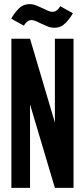

<svg xmlns="http://www.w3.org/2000/svg" viewBox="-20 -907 405 927"><path d="M125 0H35V-720H125L245 -315V-720H335V0H245L125 -403ZM332 -843Q318 -818 296 -795.5Q274 -773 243 -773Q226 -773 211 -779Q196 -785 182 -791.5Q168 -798 155.5 -804Q143 -810 132 -810Q119 -810 110 -801.5Q101 -793 95 -783L34 -817Q48 -842 69.5 -864.5Q91 -887 123 -887Q139 -887 154 -881Q169 -875 183 -868.5Q197 -862 209.5 -856Q222 -850 233 -850Q247 -850 256 -858.5Q265 -867 271 -877L332 -843Z"/></svg>

Font: Berliner Wand
Style: Regular
Weight: 400
Designer: Peter Wiegel
Foundry: Peter Wiegel
Version: Version 1.000